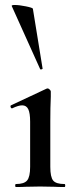

<svg xmlns="http://www.w3.org/2000/svg" viewBox="-20 -751 306 771"><path d="M44 -12Q77 -12 89 -26.5Q101 -41 101 -81V-262Q101 -297 93.5 -312.5Q86 -328 69 -328Q54 -328 29 -316H28Q24 -316 22.5 -321Q21 -326 24 -328L167 -395L171 -396Q175 -396 179.5 -391.5Q184 -387 184 -384V-363Q182 -321 182 -264V-81Q182 -40 193.5 -26Q205 -12 239 -12Q242 -12 242 -6Q242 0 239 0Q213 0 198 -1L141 -2L84 -1Q69 0 44 0Q41 0 41 -6Q41 -12 44 -12ZM39 -731Q57 -731 84 -725.5Q111 -720 112 -716L151 -476Q152 -474 147 -472.5Q142 -471 141 -474L27 -727Q26 -731 39 -731Z"/></svg>

Font: Cormorant Garamond SemiBold
Style: Regular
Weight: 600
Designer: Christian Thalmann (Catharsis Fonts)
Version: Version 3.000